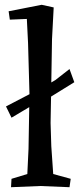

<svg xmlns="http://www.w3.org/2000/svg" viewBox="-20 -774 334 801"><path d="M26 7 28 -28 94 -48 99 -153 102 -327 28 -283 5 -330 103 -381 97 -595 92 -695 21 -692 16 -727 154 -754 204 -743 197 -611 194 -430 211 -440 270 -486 290 -431 193 -371 191 -261 194 -164 202 -48 275 -28 270 7 148 2Z"/></svg>

Font: Alike Angular
Style: Regular
Weight: 400
Designer: Sveta Sebyakina
Foundry: Cyreal (www.cyreal.org)
Version: Version 1.300; ttfautohint (v1.8.4.7-5d5b)